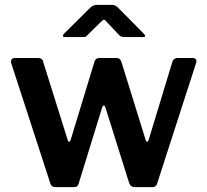

<svg xmlns="http://www.w3.org/2000/svg" viewBox="-20 -768 851 788"><path d="M784 -524C781.3 -528 777.3 -530 772 -530H708C703.3 -530 699.2 -528.7 695.5 -526C691.8 -523.3 689.3 -520 688 -516L591 -197C589 -189.7 586.7 -186 584 -186C581.3 -186 579 -189.3 577 -196L478 -515C474.7 -525 468.3 -530 459 -530H387C377.7 -530 371.3 -525.3 368 -516L271 -197C269 -189.7 266.3 -186 263 -186C261.7 -186 260.5 -187 259.5 -189C258.5 -191 257.7 -193.3 257 -196L157 -515C156.3 -519.7 154.2 -523.3 150.5 -526C146.8 -528.7 142.3 -530 137 -530H40C35.3 -530 31.7 -528.7 29 -526C26.3 -523.3 25 -520 25 -516C25 -512.7 25.3 -510.3 26 -509L186 -17C188.7 -5.7 196.3 0 209 0H283C289 0 293.5 -1.2 296.5 -3.5C299.5 -5.8 301.7 -9.7 303 -15L399 -326C401 -332 403.3 -335 406 -335C408.7 -335 411 -332 413 -326L510 -17C514 -5.7 522 0 534 0H605C615.7 0 622.3 -5 625 -15L785 -510C787 -515.3 786.7 -520 784 -524ZM420 -676 469 -624C473.7 -618.7 480.7 -616 490 -616H567C573 -616 576 -617.3 576 -620C576 -622.7 573.7 -626.3 569 -631L464 -737C456.7 -744.3 449 -748 441 -748H380C372.7 -748 366.8 -747 362.5 -745C358.2 -743 354 -740 350 -736L244 -631C240 -627 238 -623.7 238 -621C238 -617.7 240.7 -616 246 -616H318C324 -616 328.2 -616.3 330.5 -617C332.8 -617.7 335.7 -620 339 -624L392 -676C399.3 -683.3 404.3 -687 407 -687C409.7 -687 414 -683.3 420 -676Z"/></svg>

Font: Libre Franklin SemiBold
Style: Regular
Weight: 600
Designer: Pablo Impallari, Rodrigo Fuenzalida
Foundry: Impallari Type
Version: Version 1.002; ttfautohint (v1.5)